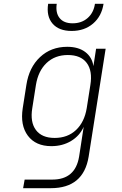

<svg xmlns="http://www.w3.org/2000/svg" viewBox="-20 -805 640 1005"><path d="M101 180 109 135H254Q374 135 394 15L401 -30L418 -141Q397 -94 352 -67Q307 -40 249 -40Q167 -40 126 -94.5Q85 -149 99 -239L118 -360Q132 -452 189.5 -506Q247 -560 332 -560Q390 -560 426 -533Q462 -506 469 -459L483 -550H533L444 15Q417 180 246 180ZM266 -83Q334 -83 378 -124.5Q422 -166 434 -239L453 -360Q465 -434 434 -475.5Q403 -517 335 -517Q268 -517 224 -475.5Q180 -434 168 -360L149 -239Q137 -166 168 -124.5Q199 -83 266 -83ZM355 -643Q288 -643 255 -681.5Q222 -720 232 -785H277Q270 -738 292 -710.5Q314 -683 360 -683Q407 -683 438.5 -710.5Q470 -738 477 -785H522Q512 -720 467 -681.5Q422 -643 355 -643Z"/></svg>

Font: JetBrains Mono Thin
Style: Italic
Weight: 100
Italic angle: -9°
Monospace: yes
Designer: Philipp Nurullin, Konstantin Bulenkov
Foundry: JetBrains
Version: Version 2.305; ttfautohint (v1.8.4.7-5d5b)